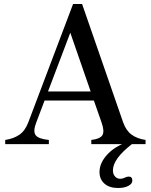

<svg xmlns="http://www.w3.org/2000/svg" viewBox="-20 -720 752 959"><path d="M6 0V-21Q47 -27 76 -46.5Q105 -66 121 -108L345 -700H390L595 -109Q610 -67 638 -47Q666 -27 707 -21V0H619H542H436V-21Q480 -26 491.5 -45Q503 -64 487 -109L445 -229L462 -218H192L208 -232L161 -108Q144 -64 158 -45Q172 -26 224 -21V0H100H94ZM203 -263H448L438 -248L323 -580H340L214 -248ZM477 139Q477 91 521 46.5Q565 2 640 -17V-1Q544 73 544 131Q544 151 555.5 162.5Q567 174 583 173Q595 172 604 167Q614 162 623 162Q641 162 641 182Q641 198 621 208.5Q601 219 570 219Q526 219 501.5 197Q477 175 477 139Z"/></svg>

Font: RL Madena Variable
Style: Regular
Weight: 400
Designer: I Kadek Wantara Putra
Foundry: Roughlines ID
Version: Version 1.000;Glyphs 3.1.2 (3151)